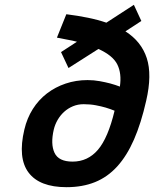

<svg xmlns="http://www.w3.org/2000/svg" viewBox="-20 -767 639 796"><path d="M233 -551 299 -594Q280 -599 259.5 -602.5Q239 -606 216 -611L255 -708Q303 -702 344.5 -693.5Q386 -685 421 -673L535 -747L566 -680L500 -637Q566 -595 588.5 -526Q611 -457 586 -349Q565 -256 535.5 -188.5Q506 -121 466 -77Q426 -33 374 -12Q322 9 256 9Q144 9 98.5 -51.5Q53 -112 81 -230Q92 -277 116 -315Q140 -353 174.5 -379.5Q209 -406 252 -420.5Q295 -435 343 -435Q369 -435 393.5 -430.5Q418 -426 437 -421Q459 -415 477 -408Q485 -462 466.5 -499.5Q448 -537 388 -564L264 -485ZM327 -335Q303 -335 282.5 -326.5Q262 -318 246 -303.5Q230 -289 219 -270Q208 -251 203 -230Q189 -170 206 -133.5Q223 -97 281 -97Q344 -97 386 -146Q428 -195 455 -308Q438 -315 418 -321Q401 -326 377.5 -330.5Q354 -335 327 -335Z"/></svg>

Font: Panefresco 800wt
Style: Italic
Weight: 800
Foundry: Campivisivi & Chank Co
Version: Version 1.001